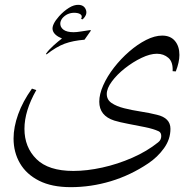

<svg xmlns="http://www.w3.org/2000/svg" viewBox="-20 -598 801 793"><path d="M130 -226Q81 -140 81 -66Q81 10 130.5 59Q180 108 283 108Q339 108 402.5 94Q466 80 526.5 53.5Q587 27 633 -10Q646 -20 646 -36Q646 -51 635 -56Q613 -66 578.5 -73Q544 -80 509.5 -86.5Q475 -93 452 -100Q390 -120 390 -178Q390 -209 406.5 -246Q423 -283 451 -319Q479 -355 513.5 -385Q548 -415 583.5 -433Q619 -451 650 -451Q684 -451 702.5 -429Q721 -407 721 -371Q721 -341 706 -303L693 -304Q695 -342 675.5 -359Q656 -376 628 -376Q600 -376 564.5 -359Q529 -342 496 -316Q463 -290 442 -261.5Q421 -233 421 -210Q421 -186 441 -172.5Q461 -159 492.5 -151Q524 -143 560 -137.5Q596 -132 628 -124Q684 -111 684 -66Q684 -23 657.5 14Q631 51 592 77Q519 126 437.5 150.5Q356 175 272 175Q194 175 141.5 148.5Q89 122 62.5 76.5Q36 31 36 -26Q36 -73 55 -126Q74 -179 112 -232ZM315 -520Q321 -532 313.5 -538Q306 -544 292 -545Q278 -546 266 -542Q253 -538 242 -527.5Q231 -517 229 -503Q228 -486 242 -475.5Q256 -465 284 -465Q296 -465 314.5 -468Q333 -471 354 -474L355 -471L329 -434Q281 -430 247 -417.5Q213 -405 172 -373L170 -376Q181 -392 201 -410Q221 -428 236 -439Q202 -453 197.5 -474.5Q193 -496 224 -531Q243 -552 264.5 -565.5Q286 -579 305 -578Q328 -577 335 -557Q342 -537 321 -518Z"/></svg>

Font: Bona Nova SC
Style: Italic
Weight: 400
Italic angle: -4°
Designer: Mateusz Machalski
Foundry: Capitalics
Version: Version 4.001; ttfautohint (v1.8.4.7-5d5b)